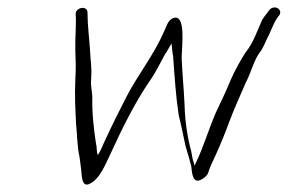

<svg xmlns="http://www.w3.org/2000/svg" viewBox="-20 -523 779 520"><path d="M185 -484C187 -452 183 -423 184 -387C185 -357 186 -341 184 -307C182 -262 184 -229 186 -188C189 -159 189 -126 195 -100C197 -89 197 -84 199 -70C202 -53 199 -17 220 -24C250 -36 265 -77 280 -108C312 -178 347 -248 387 -306C402 -327 415 -355 428 -378C429 -378 438 -394 438 -394C440 -397 443 -403 444 -405C444 -402 444 -404 445 -402C446 -389 447 -381 449 -369C453 -314 456 -264 464 -211C471 -184 477 -152 483 -125C484 -125 488 -106 489 -106C492 -94 495 -84 498 -73C500 -56 501 -25 524 -36C534 -41 541 -48 543 -53C549 -72 556 -86 565 -105C578 -134 590 -163 602 -196C616 -233 632 -267 646 -300C660 -326 668 -362 685 -383C694 -395 701 -415 708 -428C716 -444 722 -463 732 -476C732 -476 736 -482 736 -481C748 -498 721 -513 708 -494C702 -485 695 -478 690 -469C677 -441 666 -406 645 -381C631 -359 617 -334 605 -307C593 -278 580 -250 565 -219C547 -178 530 -122 511 -83C509 -78 508 -78 507 -74C506 -79 504 -85 502 -91L498 -113C488 -149 481 -194 480 -236C478 -281 474 -319 472 -365C472 -396 485 -487 449 -474C434 -468 431 -451 424 -437C395 -371 354 -322 322 -260C303 -223 284 -185 266 -146C258 -130 254 -116 245 -103C245 -104 244 -105 244 -105C241 -117 243 -123 240 -134C234 -174 229 -216 230 -261C229 -283 225 -285 227 -312C229 -343 225 -357 224 -384C222 -417 217 -455 217 -488C218 -510 183 -503 185 -484Z"/></svg>

Font: Photofail
Style: It
Weight: 400
Foundry: Cannot Into Space Fonts
Version: Version 0.97